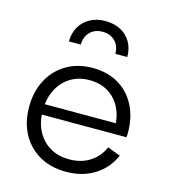

<svg xmlns="http://www.w3.org/2000/svg" viewBox="-117 -885 868 987"><g transform="rotate(15 316.5 -391.5)"><path d="M326.1 9.3Q243.6 9.3 183.1 -25.7Q122.5 -60.7 89.6 -122.4Q56.7 -184.1 56.7 -264.6Q56.7 -345.9 89.9 -408.5Q123 -471.2 182.7 -506.6Q242.4 -542.1 322.2 -542.1Q402.1 -542.1 460.5 -507.2Q518.8 -472.2 550.4 -410.1Q582 -348 582 -267.1Q582 -257.7 581.6 -252.1Q581.3 -246.5 580.7 -242.7H509.3Q510 -248.6 510.3 -255.8Q510.6 -263 510.6 -272.3Q510.6 -331.9 487.9 -378.2Q465.1 -424.4 423 -450.9Q380.8 -477.3 322.2 -477.3Q264.5 -477.3 221.1 -450.3Q177.6 -423.2 153.5 -375.3Q129.4 -327.4 129.4 -264.6Q129.4 -203.6 153.3 -156.7Q177.2 -109.8 221.2 -83.3Q265.2 -56.8 325.5 -56.8Q388.5 -56.8 434.8 -86.6Q481.1 -116.3 503.3 -168.2L571.7 -142.3Q541.8 -72 477.2 -31.4Q412.6 9.3 326.1 9.3ZM102.2 -242.7V-298.1H559.1L580 -242.7ZM477.9 -642Q478.2 -686.7 458.9 -720.4Q439.5 -754.2 404.5 -773Q369.4 -791.9 322.5 -791.9Q276.3 -791.9 241.4 -772.9Q206.6 -753.9 187 -720.1Q167.5 -686.4 167.2 -642H230.7Q230.7 -683.9 256.2 -709.4Q281.7 -734.9 322.5 -734.9Q363.9 -734.9 389.2 -709.4Q414.4 -683.9 414.4 -642Z"/></g></svg>

Font: Hepta Slab ExtraLight
Style: Regular
Weight: 200
Designer: Michael LaGattuta
Foundry: Michael LaGattuta
Version: Version 1.100